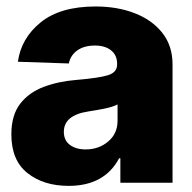

<svg xmlns="http://www.w3.org/2000/svg" viewBox="-20 -573 602 602"><path d="M195.3 9.8Q116.7 9.8 66.2 -30.3Q15.6 -70.3 15.6 -151.4Q15.6 -211.9 43.2 -247.6Q70.8 -283.2 116.9 -300.5Q163.1 -317.9 218.3 -322.3Q288.1 -328.1 317.6 -336.9Q347.2 -345.7 347.2 -370.6V-373Q347.2 -399.9 328.4 -415Q309.6 -430.2 277.8 -430.2Q243.7 -430.2 222.4 -415Q201.2 -399.9 195.8 -374L36.1 -379.4Q46.4 -453.6 107.9 -503.2Q169.4 -552.7 279.8 -552.7Q348.6 -552.7 403.3 -531.2Q458 -509.8 489.5 -469.2Q521 -428.7 521 -371.1V0H357.4V-76.7H353.5Q307.6 9.8 195.3 9.8ZM248.5 -104.5Q290 -104.5 319.3 -129.4Q348.6 -154.3 348.6 -194.3V-245.6Q334 -237.8 307.4 -232.4Q280.8 -227.1 257.3 -223.6Q180.2 -211.9 180.2 -159.7Q180.2 -132.8 199.2 -118.7Q218.3 -104.5 248.5 -104.5Z"/></svg>

Font: Inter Tight ExtraBold
Style: Regular
Weight: 800
Designer: Rasmus Andersson
Foundry: rsms
Version: Version 3.004; ttfautohint (v1.8.4.7-5d5b)